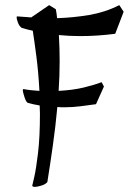

<svg xmlns="http://www.w3.org/2000/svg" viewBox="-20 -697 503 750"><path d="M117 33Q106 33 106 28Q106 28 113.5 -4Q121 -36 128.5 -99Q136 -162 136 -253Q136 -261 135.5 -269Q135 -277 135 -285Q123 -287 111.5 -289.5Q100 -292 89 -295Q82 -298 76 -316.5Q70 -335 69 -343Q69 -348 70.5 -348.5Q72 -349 72 -349Q88 -346 103 -344.5Q118 -343 134 -342Q130 -416 122 -477.5Q114 -539 108 -577Q97 -579 86.5 -582Q76 -585 65 -588Q55 -595 50 -609Q45 -623 45 -628Q45 -633 47 -633Q61 -632 74.5 -631Q88 -630 102 -629L172 -677L198 -661Q200 -652 201 -643.5Q202 -635 203 -626Q266 -628 328.5 -638.5Q391 -649 446 -677L463 -651L430 -565Q360 -556 295 -556Q273 -556 252 -557Q231 -558 210 -560Q213 -509 213 -458Q213 -429 212 -400Q211 -371 209 -342Q265 -345 306.5 -355Q348 -365 377 -376L386 -359L355 -290Q326 -286 295 -282Q264 -278 234 -278Q227 -278 219.5 -278Q212 -278 204 -279Q197 -203 186.5 -129Q176 -55 165 14Q158 23 141.5 28Q125 33 117 33Z"/></svg>

Font: Julee
Style: Regular
Weight: 400
Designer: Julian Tunni
Foundry: Julian Tunni
Version: Version 1.002; ttfautohint (v1.8.4.7-5d5b);gftools[0.9.23]